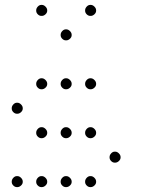

<svg xmlns="http://www.w3.org/2000/svg" viewBox="-20 -793 640 785"><path d="M149 -773Q141 -773 134.5 -766Q128 -759 128 -751V-749Q128 -741 134.5 -734.5Q141 -728 149 -728H151Q159 -728 166 -734.5Q173 -741 173 -749V-751Q173 -759 166 -766Q159 -773 151 -773ZM349 -773Q341 -773 334.5 -766Q328 -759 328 -751V-749Q328 -741 334.5 -734.5Q341 -728 349 -728H351Q359 -728 366 -734.5Q373 -741 373 -749V-751Q373 -759 366 -766Q359 -773 351 -773ZM249 -673Q241 -673 234.5 -666Q228 -659 228 -651V-649Q228 -641 234.5 -634.5Q241 -628 249 -628H251Q259 -628 266 -634.5Q273 -641 273 -649V-651Q273 -659 266 -666Q259 -673 251 -673ZM149 -473Q141 -473 134.5 -466Q128 -459 128 -451V-449Q128 -441 134.5 -434.5Q141 -428 149 -428H151Q159 -428 166 -434.5Q173 -441 173 -449V-451Q173 -459 166 -466Q159 -473 151 -473ZM249 -473Q241 -473 234.5 -466Q228 -459 228 -451V-449Q228 -441 234.5 -434.5Q241 -428 249 -428H251Q259 -428 266 -434.5Q273 -441 273 -449V-451Q273 -459 266 -466Q259 -473 251 -473ZM349 -473Q341 -473 334.5 -466Q328 -459 328 -451V-449Q328 -441 334.5 -434.5Q341 -428 349 -428H351Q359 -428 366 -434.5Q373 -441 373 -449V-451Q373 -459 366 -466Q359 -473 351 -473ZM49 -373Q41 -373 34.5 -366Q28 -359 28 -351V-349Q28 -341 34.5 -334.5Q41 -328 49 -328H51Q59 -328 66 -334.5Q73 -341 73 -349V-351Q73 -359 66 -366Q59 -373 51 -373ZM149 -273Q141 -273 134.5 -266Q128 -259 128 -251V-249Q128 -241 134.5 -234.5Q141 -228 149 -228H151Q159 -228 166 -234.5Q173 -241 173 -249V-251Q173 -259 166 -266Q159 -273 151 -273ZM249 -273Q241 -273 234.5 -266Q228 -259 228 -251V-249Q228 -241 234.5 -234.5Q241 -228 249 -228H251Q259 -228 266 -234.5Q273 -241 273 -249V-251Q273 -259 266 -266Q259 -273 251 -273ZM349 -273Q341 -273 334.5 -266Q328 -259 328 -251V-249Q328 -241 334.5 -234.5Q341 -228 349 -228H351Q359 -228 366 -234.5Q373 -241 373 -249V-251Q373 -259 366 -266Q359 -273 351 -273ZM449 -173Q441 -173 434.5 -166Q428 -159 428 -151V-149Q428 -141 434.5 -134.5Q441 -128 449 -128H451Q459 -128 466 -134.5Q473 -141 473 -149V-151Q473 -159 466 -166Q459 -173 451 -173ZM49 -73Q41 -73 34.5 -66Q28 -59 28 -51V-49Q28 -41 34.5 -34.5Q41 -28 49 -28H51Q59 -28 66 -34.5Q73 -41 73 -49V-51Q73 -59 66 -66Q59 -73 51 -73ZM149 -73Q141 -73 134.5 -66Q128 -59 128 -51V-49Q128 -41 134.5 -34.5Q141 -28 149 -28H151Q159 -28 166 -34.5Q173 -41 173 -49V-51Q173 -59 166 -66Q159 -73 151 -73ZM249 -73Q241 -73 234.5 -66Q228 -59 228 -51V-49Q228 -41 234.5 -34.5Q241 -28 249 -28H251Q259 -28 266 -34.5Q273 -41 273 -49V-51Q273 -59 266 -66Q259 -73 251 -73ZM349 -73Q341 -73 334.5 -66Q328 -59 328 -51V-49Q328 -41 334.5 -34.5Q341 -28 349 -28H351Q359 -28 366 -34.5Q373 -41 373 -49V-51Q373 -59 366 -66Q359 -73 351 -73Z"/></svg>

Font: Doto Rounded Light
Style: Regular
Weight: 300
Monospace: yes
Version: Version 1.000